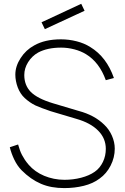

<svg xmlns="http://www.w3.org/2000/svg" viewBox="-20 -972 654 1008"><path d="M215.5 -819 198 -855 406.5 -952 424 -915.5ZM535.5 -551Q501.5 -645 431.5 -687.5Q404.5 -704 370 -713Q335.5 -722 301 -722Q228.5 -722 180 -696Q148 -678 127.5 -645.5Q107.5 -613.5 107.5 -578Q107.5 -524.5 141.5 -489.5Q176.5 -454.5 257.5 -430L393.5 -389.5Q476 -367.5 527 -317.5Q552.5 -293.5 567.5 -259.8Q582.5 -226 582.5 -191.5Q582.5 -145.5 561 -103Q539.5 -60.5 503 -34.5Q468.5 -8.5 420 3.5Q371.5 15.5 317.5 15.5Q283 15.5 252.5 10Q222 4.5 194.8 -7.2Q167.5 -19 142.5 -36.5Q117.5 -54 93.5 -78Q71 -101 55.2 -133.5Q39.5 -166 31.5 -199L75 -213.5Q79.5 -198 84.2 -184.5Q89 -171 95.5 -158.5Q102 -146 110.5 -133.2Q119 -120.5 131 -106.5Q146.5 -88.5 167.2 -73.8Q188 -59 212 -49Q236 -39 263 -33.5Q290 -28 318.5 -28Q364 -28 406.2 -39Q448.5 -50 477 -70Q491 -79.5 502 -93Q513 -106.5 520.5 -122.2Q528 -138 531.8 -155.2Q535.5 -172.5 535.5 -190.5Q535.5 -246 495 -286.5Q455 -327 381 -348L245 -388.5Q195 -405.5 166 -418.5Q136 -433 109.5 -457.5Q97.5 -468.5 88.2 -483Q79 -497.5 73 -513.5Q67 -529.5 63.8 -546.5Q60.5 -563.5 60.5 -580Q60.5 -624.5 88.5 -667.5Q116 -710 159.5 -733.5Q215.5 -765.5 300 -765.5Q342 -765.5 382.2 -755.2Q422.5 -745 454 -725Q539.5 -673 578 -562.5Z"/></svg>

Font: Russisch Sans ExtraLight
Style: Regular
Weight: 200
Width: 4
Designer: Michael Sharanda (font) & Cristiano Sobral (main changes)
Foundry: Michael Sharanda
Version: Version 2.00;September 8, 2020;FontCreator 13.0.0.2681 64-bi